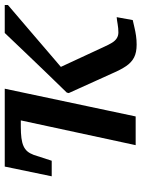

<svg xmlns="http://www.w3.org/2000/svg" viewBox="84 -662 582 789"><g transform="rotate(-90 374.5 -267.0)"><path d="M317 -472 330 -538H85L45 -345H109L133 -419Q139 -435 147.5 -445Q156 -455 169.5 -461Q183 -467 202.5 -469.5Q222 -472 249 -472ZM577 -130 486 -326 438 -259Q489 -302 541 -347Q593 -392 646 -437Q699 -482 749 -525V-538H634Q594 -496 553 -453Q512 -410 471 -367.5Q430 -325 389 -283L387 -275L468 -96Q483 -61 498 -39Q513 -17 533.5 -6.5Q554 4 586 4Q605 4 622.5 1.5Q640 -1 656.5 -5Q673 -9 687 -12L699 -78Q687 -77 670 -74Q653 -71 636 -71Q623 -71 612.5 -77.5Q602 -84 594 -97Q586 -110 577 -130ZM173 0H291L405 -538H289Z"/></g></svg>

Font: Roboto Serif Medium
Style: Italic
Weight: 500
Italic angle: -10°
Designer: Greg Gazdowicz
Foundry: Commercial Type
Version: Version 1.008